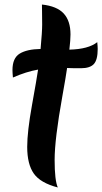

<svg xmlns="http://www.w3.org/2000/svg" viewBox="-20 -770 451 847"><path d="M276 -470Q271 -434 255 -345Q221 -156 221 -65Q221 26 235 57Q158 37 129 -4.5Q100 -46 100 -122Q100 -189 121 -305.5Q142 -422 148 -463Q96 -454 37 -428Q35 -450 35 -461Q35 -514 67 -533.5Q99 -553 159 -554Q166 -629 166 -662Q166 -695 165.5 -717Q165 -739 165 -750Q231 -743 261 -710.5Q291 -678 291 -618Q291 -594 286 -551Q370 -553 409 -584Q411 -564 411 -554Q411 -506 394 -487.5Q377 -469 337 -469Q297 -469 276 -470Z"/></svg>

Font: Merienda One
Style: Regular
Weight: 400
Designer: Eduardo Rodriguez Tunni
Foundry: Eduardo Rodriguez Tunni
Version: Version 1.001